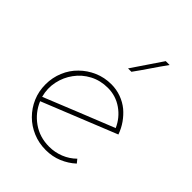

<svg xmlns="http://www.w3.org/2000/svg" viewBox="-183 -704 803 803"><g transform="rotate(45 218.5 -303.0)"><path d="M230 -362Q277 -362 315 -335.5Q353 -309 372 -266Q295 -235 217.5 -204Q140 -173 62 -141Q51 -182 59.5 -221.5Q68 -261 91 -292Q114 -324 150 -343Q186 -362 230 -362ZM362 -46 349 -62Q326 -39 295 -26.5Q264 -14 230 -14Q174 -14 131.5 -44Q89 -74 69 -122Q152 -156 234 -188.5Q316 -221 399 -255Q389 -283 373 -305.5Q357 -328 337 -345Q315 -363 287.5 -373Q260 -383 230 -383Q189 -383 153.5 -367.5Q118 -352 92 -326Q65 -300 50 -264Q35 -228 35 -188Q35 -147 50 -112Q65 -77 92 -50Q118 -24 153.5 -9Q189 6 230 6Q269 6 302.5 -8Q336 -22 362 -46ZM252 -479Q276 -512 298.5 -545.5Q321 -579 345 -612H322Q299 -579 277 -545.5Q255 -512 232 -479Z"/></g></svg>

Font: Josefin Slab Thin ExtraLight
Style: Regular
Weight: 250
Version: Version 2.000